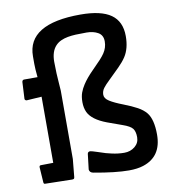

<svg xmlns="http://www.w3.org/2000/svg" viewBox="-88 -879 843 958"><g transform="rotate(-10 333.0 -400.0)"><path d="M114.7 -639.2Q114.7 -803.7 383.8 -803.7Q488.3 -803.7 538.3 -768.3Q588.4 -732.9 588.4 -658.7Q588.4 -596.2 562 -555.7Q547.9 -534.2 524.4 -510.7L466.8 -454.1Q449.7 -438 438.2 -423.1Q426.8 -408.2 426.8 -389.4Q426.8 -370.6 450.2 -356Q473.6 -341.3 516.1 -325Q558.6 -308.6 585.7 -293.7Q612.8 -278.8 628.9 -259.3Q656.7 -224.6 656.7 -147.5Q656.7 -36.1 561 -5.4Q530.8 4.4 488.3 4.4Q420.4 4.4 311 -15.6Q292.5 -18.6 290.5 -34.7L299.8 -112.8Q301.8 -123.5 313 -123.5Q319.3 -123.5 346.9 -114.3Q374.5 -105 388.7 -100.8Q402.8 -96.7 417 -93.8Q449.2 -86.4 480.5 -86.4Q511.7 -86.4 534.2 -104.7Q556.6 -123 556.6 -151.9Q556.6 -180.7 545.2 -195.8Q533.7 -210.9 495.6 -224.1L420.9 -251Q348.1 -278.3 328.1 -320.3Q317.9 -342.8 317.9 -371.1Q317.9 -399.4 325.2 -419.2Q332.5 -439 344.7 -457.5Q364.3 -487.3 394.3 -517.3Q424.3 -547.4 438.7 -563Q453.1 -578.6 462.4 -592.3Q480.5 -619.1 480.5 -650.9Q480.5 -682.6 456.5 -696.3Q432.6 -710 398.2 -710Q363.8 -710 343 -709Q322.3 -708 303.2 -704.6Q284.2 -701.2 268.1 -693.8Q252 -686.5 240.2 -673.8Q214.4 -646 214.4 -594.2Q214.4 -563 215.8 -535.6L218.8 -488.3Q220.2 -467.3 221.7 -446.8V-100.6L212.9 -9.8Q211.9 -3.9 209.7 -2.2Q207.5 -0.5 201.2 0L63 -2.9Q56.2 -2.9 56.2 -14.6L51.3 -88.4Q51.3 -97.7 59.1 -97.7L122.1 -98.6V-433.6L45.9 -428.7Q37.6 -429.7 36.1 -437L40.5 -522.5Q42 -533.2 51.3 -533.2H119.1Q114.7 -577.1 114.7 -600.6Z"/></g></svg>

Font: Wellfleet
Style: Regular
Weight: 400
Designer: Riccardo De Franceschi
Foundry: Riccardo De Franceschi
Version: Version 1.002